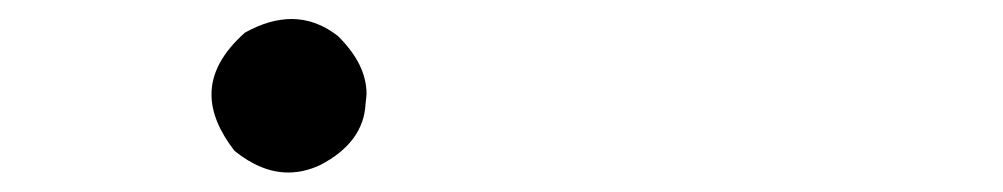

<svg xmlns="http://www.w3.org/2000/svg" viewBox="-20 -401 1040 199"><path d="M282.2 -381.3Q259.3 -381.3 233.9 -367.2Q199.2 -336.4 199.2 -303.2Q199.2 -275.4 223.1 -244.6Q251 -222.2 278.8 -222.2Q295.4 -222.2 312 -230Q356.9 -253.4 358.9 -293.5Q359.9 -301.8 359.9 -303.7Q359.9 -334.5 330.1 -363.8Q307.6 -381.3 282.2 -381.3Z"/></svg>

Font: Bakudai
Style: ExtraLight
Weight: 200
Version: Version 1.48